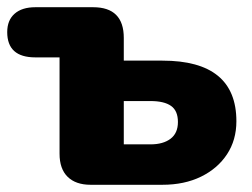

<svg xmlns="http://www.w3.org/2000/svg" viewBox="-21 -512 698 532"><path d="M230 0Q189 0 166.5 -22Q144 -44 144 -86V-353H77Q-1 -353 -1 -423Q-1 -456 19.5 -474Q40 -492 77 -492H237Q322 -492 322 -407V-344H429Q634 -344 634 -176Q634 -124 608 -84.5Q582 -45 536 -22.5Q490 0 429 0ZM322 -112H396Q431 -112 451.5 -127.5Q472 -143 472 -174Q472 -205 453 -218.5Q434 -232 396 -232H322Z"/></svg>

Font: Chiron GoRound TC H
Style: Regular
Weight: 900
Designer: Ryoko NISHIZUKA 西塚涼子 (kana, bopomofo & ideographs); Paul D. Hunt (Latin, Greek & Cyrillic); Sandoll Communications 산돌커뮤니
Foundry: Adobe
Version: Version 1.000;hotconv 1.1.1;makeotfexe 2.6.0